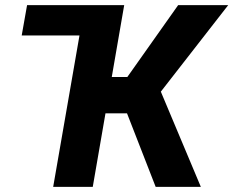

<svg xmlns="http://www.w3.org/2000/svg" viewBox="-20 -731 913 751"><path d="M364.7 -710.9 344.2 -592.3H64.9L85.9 -710.9ZM465.8 -710.9 342.8 0H188L311.5 -710.9ZM872.6 -710.9 543 -287.6H362.8L368.7 -429.7H478L676.8 -710.9ZM588.9 0 463.9 -320.8 586.9 -425.3 765.6 0Z"/></svg>

Font: Roboto ExtraBold
Style: Italic
Weight: 800
Designer: Christian Robertson
Foundry: Google
Version: Version 3.009; 2024